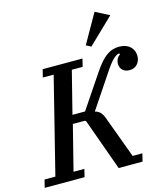

<svg xmlns="http://www.w3.org/2000/svg" viewBox="-161 -1058 1020 1164"><g transform="rotate(-15 349.0 -476.5)"><path d="M-14 -49H54L204 -649H136L148 -698H398L386 -649H318L251 -384H330L470 -592Q492 -625 512 -648Q532 -671 551 -684.5Q570 -698 589.5 -704Q609 -710 630 -710Q674 -710 699 -686.5Q724 -663 724 -627Q724 -598 706 -577Q688 -556 656 -556Q630 -556 613.5 -571Q597 -586 597 -613Q597 -627 604 -641Q611 -655 624 -663L621 -671Q611 -669 602 -664Q593 -659 581.5 -648Q570 -637 556 -618.5Q542 -600 523 -571L387 -368Q409 -363 422.5 -347.5Q436 -332 447 -298L539 -49H600L588 0H438L321 -326L314 -330H239L168 -49H236L224 0H-26ZM438 -770 542 -953 629 -908 469 -754Z"/></g></svg>

Font: IBM Plex Serif Medm
Style: Italic
Weight: 500
Italic angle: -14°
Designer: Mike Abbink, Paul van der Laan, Pieter van Rosmalen
Foundry: Bold Monday
Version: Version 3.001